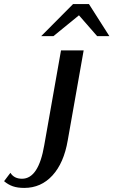

<svg xmlns="http://www.w3.org/2000/svg" viewBox="-151 -737 556 941"><path d="M-131 151 -100 110Q-82 139 -43 139Q38 139 66 -26L148 -490H259L181 -49Q162 62 106 123Q50 184 -32 184Q-65 184 -88 176Q-111 168 -131 151ZM207 -717H285L385 -560H325L236 -662L111 -560H51Z"/></svg>

Font: Fahkwang Medium
Style: Italic
Weight: 500
Italic angle: -10°
Version: Version 1.000; ttfautohint (v1.6)